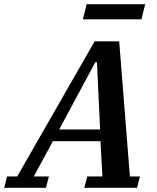

<svg xmlns="http://www.w3.org/2000/svg" viewBox="-74 -895 749 915"><path d="M-40 -54H8L377 -698H494L545 -54H593L579 0H328L342 -54H414L405 -222H178L87 -54H159L145 0H-54ZM208 -278H403L388 -598H380ZM339 -875H618L600 -803H321Z"/></svg>

Font: IBM Plex Serif SemiBold
Style: Italic
Weight: 600
Italic angle: -14°
Designer: Mike Abbink, Paul van der Laan, Pieter van Rosmalen
Foundry: Bold Monday
Version: Version 2.5